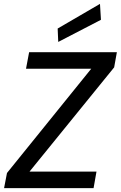

<svg xmlns="http://www.w3.org/2000/svg" viewBox="-20 -969 622 989"><path d="M1 0 16 -78 450 -615H114L130 -700H582L568 -622L132 -85H477L462 0ZM280 -753 277 -822 495 -949 500 -867Z"/></svg>

Font: DM Sans Medium
Style: Italic
Weight: 500
Italic angle: -10°
Designer: Colophon Foundry, Jonny Pinhorn
Foundry: Colophon Foundry
Version: Version 4.004;gftools[0.9.30]